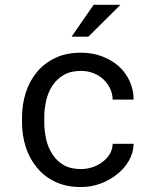

<svg xmlns="http://www.w3.org/2000/svg" viewBox="-20 -753 640 783"><path d="M310.1 -63.5Q267.6 -63.5 239 -80.3Q210.4 -97.2 193.4 -124.5Q175.8 -151.4 168.2 -185.3Q160.6 -219.2 160.6 -253.9V-274.4Q160.6 -308.6 168.2 -342.3Q175.8 -376 193.4 -403.3Q210.9 -430.2 239.5 -447Q268.1 -463.9 310.1 -463.9Q337.4 -463.9 361.1 -454.6Q384.8 -445.3 401.9 -429.2Q418.9 -413.1 429 -391.8Q439 -370.6 439.5 -346.7H524.9Q524.9 -386.7 508.8 -421.9Q492.7 -457 464.4 -482.9Q435.5 -508.3 396.2 -523.2Q356.9 -538.1 310.1 -538.1Q250 -538.1 205.1 -516.6Q160.2 -495.1 130.4 -459Q100.1 -422.4 85 -374.5Q69.8 -326.7 69.8 -274.4V-253.9Q69.8 -201.2 85 -153.6Q100.1 -106 130.4 -69.8Q160.2 -33.2 205.1 -11.7Q250 9.8 310.1 9.8Q352.1 9.8 390.6 -4.6Q429.2 -19 459 -43.5Q488.8 -67.4 506.6 -99.4Q524.4 -131.3 524.9 -166.5H439.5Q439 -144.5 428 -125.7Q417 -106.9 398.9 -93.3Q380.9 -79.1 357.7 -71.3Q334.5 -63.5 310.1 -63.5ZM361.8 -733.4 272 -603.5H340.3L471.2 -733.4Z"/></svg>

Font: RobotoMono Nerd Font
Style: Regular
Weight: 400
Monospace: yes
Designer: Google
Version: Version 3.000;Nerd Fonts 3.2.1